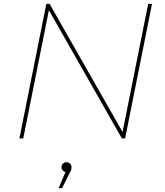

<svg xmlns="http://www.w3.org/2000/svg" viewBox="-20 -720 856 999"><path d="M81 0 221 -700H238L624 -22L616 -25L751 -700H771L631 0H614L228 -678L236 -675L101 0ZM285 259 325 165 326 176Q316 176 308 168Q300 160 300 150Q300 139 307.5 131.5Q315 124 325 124Q337 124 344.5 131.5Q352 139 352 150Q352 158 350 164.5Q348 171 343 179L303 259Z"/></svg>

Font: Montserrat Thin Thin
Style: Italic
Weight: 250
Italic angle: -11.3°
Version: Version 9.000